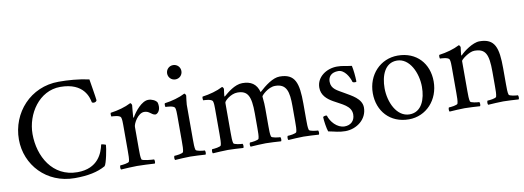

<svg xmlns="http://www.w3.org/2000/svg" viewBox="-55 -965 3521 1291"><g transform="rotate(-10 1706.0 -320.0)"><path d="M376 -651.4C183.6 -651.4 45.9 -497.1 45.9 -314.5C45.9 -141.6 178.7 5.9 372.1 5.9C461.9 5.9 528.3 -7.8 582 -38.1C595.7 -49.8 616.2 -159.2 616.2 -178.7C616.2 -178.7 598.6 -186.5 585 -186.5C573.2 -130.9 538.1 -30.3 396.5 -30.3C226.6 -30.3 142.6 -182.6 142.6 -335C142.6 -471.7 236.3 -615.2 380.9 -615.2C543.9 -615.2 566.4 -506.8 572.3 -476.6C574.2 -473.6 579.1 -471.7 585 -471.7C594.7 -471.7 605.5 -476.6 605.5 -486.3C605.5 -496.1 583 -630.9 583 -630.9C510.7 -646.5 440.4 -651.4 376 -651.4Z M829.1 -332C829.1 -339.8 835 -403.3 835.9 -410.2C835.9 -415 830.1 -425.8 825.2 -425.8C786.1 -405.3 735.4 -391.6 685.5 -384.8C681.6 -379.9 683.6 -361.3 685.5 -359.4C692.4 -359.4 742.2 -358.4 749 -341.8C753.9 -330.1 753.9 -303.7 753.9 -291V-113.3C753.9 -84 753.9 -56.6 749 -41C746.1 -30.3 699.2 -25.4 687.5 -25.4C683.6 -20.5 682.6 -2 687.5 2.9C727.5 1 758.8 -2 796.9 -2C835 -2 877.9 1 918 2.9C922.9 -2 921.9 -20.5 918 -25.4C906.2 -25.4 836.9 -30.3 834 -41C829.1 -56.6 829.1 -84 829.1 -113.3V-263.7C829.1 -286.1 865.2 -351.6 907.2 -351.6C924.8 -351.6 934.6 -345.7 943.4 -339.8C954.1 -333 965.8 -321.3 979.5 -321.3C989.3 -321.3 1011.7 -335.9 1011.7 -372.1C1011.7 -382.8 1009.8 -392.6 1007.8 -398.4C999 -414.1 973.6 -426.8 948.2 -426.8C904.3 -426.8 854.5 -366.2 833 -327.1C832 -326.2 832 -325.2 831.1 -325.2C829.1 -325.2 829.1 -331.1 829.1 -332Z M1198.2 -349.6C1198.2 -359.4 1204.1 -403.3 1205.1 -410.2C1205.1 -415 1199.2 -425.8 1194.3 -425.8C1155.3 -405.3 1104.5 -391.6 1054.7 -384.8C1050.8 -379.9 1052.7 -361.3 1054.7 -359.4C1061.5 -359.4 1111.3 -358.4 1118.2 -341.8C1123 -330.1 1123 -303.7 1123 -291V-113.3C1123 -84 1123 -56.6 1118.2 -41C1115.2 -30.3 1068.4 -25.4 1056.6 -25.4C1052.7 -20.5 1051.8 -2 1056.6 2.9C1096.7 1 1122.1 -2 1160.2 -2C1198.2 -2 1224.6 1 1264.6 2.9C1269.5 -2 1268.6 -20.5 1264.6 -25.4C1252.9 -25.4 1206.1 -30.3 1203.1 -41C1198.2 -56.6 1198.2 -84 1198.2 -113.3ZM1104.5 -579.1C1104.5 -551.8 1126 -530.3 1153.3 -530.3C1180.7 -530.3 1202.1 -551.8 1202.1 -579.1C1202.1 -606.4 1180.7 -627.9 1153.3 -627.9C1126 -627.9 1104.5 -606.4 1104.5 -579.1Z M1457 -363.3C1457 -371.1 1461.9 -403.3 1462.9 -410.2C1462.9 -415 1457 -425.8 1452.1 -425.8C1413.1 -405.3 1362.3 -391.6 1312.5 -384.8C1308.6 -379.9 1310.5 -361.3 1312.5 -359.4C1319.3 -359.4 1369.1 -358.4 1376 -341.8C1380.9 -330.1 1380.9 -303.7 1380.9 -291V-113.3C1380.9 -84 1380.9 -56.6 1376 -41C1373 -30.3 1326.2 -25.4 1314.5 -25.4C1310.5 -20.5 1309.6 -2 1314.5 2.9C1354.5 1 1379.9 -2 1418 -2C1456.1 -2 1482.4 1 1522.5 2.9C1527.3 -2 1526.4 -20.5 1522.5 -25.4C1510.7 -25.4 1463.9 -30.3 1460.9 -41C1456.1 -56.6 1456.1 -84 1456.1 -113.3V-317.4C1456.1 -330.1 1502.9 -371.1 1546.9 -371.1C1617.2 -371.1 1638.7 -332 1638.7 -212.9V-113.3C1638.7 -84 1638.7 -56.6 1633.8 -41C1630.9 -30.3 1584 -25.4 1572.3 -25.4C1568.4 -20.5 1567.4 -2 1572.3 2.9C1612.3 1 1637.7 -2 1675.8 -2C1713.9 -2 1740.2 1 1780.3 2.9C1785.2 -2 1784.2 -20.5 1780.3 -25.4C1768.6 -25.4 1721.7 -30.3 1718.8 -41C1713.9 -56.6 1713.9 -84 1713.9 -113.3V-233.4C1713.9 -251 1712.9 -284.2 1710 -302.7C1710 -304.7 1709 -314.5 1709 -315.4C1709 -322.3 1756.8 -371.1 1804.7 -371.1C1883.8 -371.1 1896.5 -314.5 1896.5 -217.8V-113.3C1896.5 -84 1896.5 -56.6 1891.6 -41C1888.7 -30.3 1841.8 -25.4 1830.1 -25.4C1826.2 -20.5 1825.2 -2 1830.1 2.9C1870.1 1 1895.5 -2 1933.6 -2C1971.7 -2 1998 1 2038.1 2.9C2043 -2 2042 -20.5 2038.1 -25.4C2026.4 -25.4 1979.5 -30.3 1976.6 -41C1971.7 -56.6 1971.7 -84 1971.7 -113.3V-220.7C1971.7 -362.3 1951.2 -427.7 1845.7 -427.7C1798.8 -427.7 1745.1 -385.7 1702.1 -346.7C1686.5 -405.3 1648.4 -427.7 1590.8 -427.7C1538.1 -427.7 1486.3 -381.8 1461.9 -361.3C1460.9 -360.4 1460 -359.4 1459 -359.4C1457 -359.4 1457 -362.3 1457 -363.3Z M2237.3 -426.8C2165 -426.8 2095.7 -379.9 2095.7 -307.6C2095.7 -255.9 2130.9 -225.6 2169.9 -203.1C2226.6 -169.9 2289.1 -150.4 2289.1 -90.8C2289.1 -45.9 2258.8 -21.5 2218.8 -21.5C2167 -21.5 2125 -72.3 2113.3 -113.3C2110.4 -115.2 2107.4 -115.2 2104.5 -115.2C2099.6 -115.2 2090.8 -112.3 2086.9 -109.4C2086.9 -84 2095.7 -28.3 2103.5 -7.8C2146.5 0 2172.9 10.7 2217.8 10.7C2296.9 10.7 2368.2 -44.9 2368.2 -124C2368.2 -185.5 2299.8 -216.8 2255.9 -243.2C2211.9 -269.5 2170.9 -284.2 2170.9 -335C2170.9 -370.1 2193.4 -395.5 2240.2 -395.5C2282.2 -395.5 2312.5 -342.8 2322.3 -306.6C2327.1 -302.7 2334 -301.8 2338.9 -301.8C2343.8 -301.8 2348.6 -302.7 2348.6 -306.6C2347.7 -341.8 2343.8 -383.8 2336.9 -414.1C2293.9 -418.9 2275.4 -426.8 2237.3 -426.8Z M2640.6 -396.5C2727.5 -396.5 2776.4 -288.1 2776.4 -193.4C2776.4 -110.4 2746.1 -25.4 2663.1 -25.4C2575.2 -25.4 2527.3 -132.8 2527.3 -227.5C2527.3 -311.5 2557.6 -396.5 2640.6 -396.5ZM2651.4 -428.7C2533.2 -428.7 2443.4 -334 2443.4 -208C2443.4 -85.9 2524.4 6.8 2653.3 6.8C2771.5 6.8 2860.4 -89.8 2860.4 -215.8C2860.4 -337.9 2780.3 -428.7 2651.4 -428.7Z M3210 -427.7C3163.1 -427.7 3097.7 -377.9 3078.1 -356.4C3077.1 -355.5 3076.2 -354.5 3075.2 -354.5C3073.2 -354.5 3073.2 -357.4 3073.2 -358.4C3073.2 -366.2 3078.1 -403.3 3079.1 -410.2C3079.1 -415 3073.2 -425.8 3068.4 -425.8C3029.3 -405.3 2978.5 -391.6 2928.7 -384.8C2924.8 -379.9 2926.8 -361.3 2928.7 -359.4C2935.5 -359.4 2985.4 -358.4 2992.2 -341.8C2997.1 -330.1 2997.1 -303.7 2997.1 -291V-113.3C2997.1 -84 2997.1 -56.6 2992.2 -41C2989.3 -30.3 2942.4 -25.4 2930.7 -25.4C2926.8 -20.5 2925.8 -2 2930.7 2.9C2970.7 1 2996.1 -2 3034.2 -2C3072.3 -2 3098.6 1 3138.7 2.9C3143.6 -2 3142.6 -20.5 3138.7 -25.4C3127 -25.4 3080.1 -30.3 3077.1 -41C3072.3 -56.6 3072.3 -84 3072.3 -113.3V-317.4C3072.3 -326.2 3128.9 -371.1 3165 -371.1C3241.2 -371.1 3260.7 -332 3260.7 -210.9V-113.3C3260.7 -84 3260.7 -56.6 3255.9 -41C3252.9 -30.3 3206.1 -25.4 3194.3 -25.4C3190.4 -20.5 3189.5 -2 3194.3 2.9C3234.4 1 3259.8 -2 3297.9 -2C3335.9 -2 3362.3 1 3402.3 2.9C3407.2 -2 3406.2 -20.5 3402.3 -25.4C3390.6 -25.4 3343.8 -30.3 3340.8 -41C3335.9 -56.6 3335.9 -84 3335.9 -113.3V-220.7C3335.9 -362.3 3315.4 -427.7 3210 -427.7Z"/></g></svg>

Font: Crimson
Style: Roman
Weight: 400
Version: Version 0.2